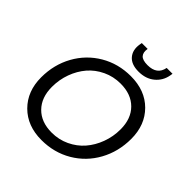

<svg xmlns="http://www.w3.org/2000/svg" viewBox="-237 -1081 1260 1260"><g transform="rotate(45 393.0 -451.0)"><path d="M755.9 -416Q755.9 -297.4 702.6 -200.7Q649.4 -104 555.2 -48.6Q460.9 6.8 344.2 6.8Q212.9 6.8 132.3 -73.7Q51.8 -154.3 51.8 -283.2Q51.8 -400.9 105.2 -497.6Q158.7 -594.2 252.9 -649.7Q347.2 -705.1 462.9 -705.1Q595.7 -705.1 675.8 -624.8Q755.9 -544.4 755.9 -416ZM146 -289.1Q146 -190.4 202.6 -132.8Q259.3 -75.2 356.9 -75.2Q422.9 -75.2 480.2 -102.3Q537.6 -129.4 577.1 -175Q616.7 -220.7 639.4 -282Q662.1 -343.3 662.1 -410.2Q662.1 -508.8 605.2 -565.9Q548.3 -623 450.2 -623Q383.8 -623 326.4 -595.9Q269 -568.8 229.7 -523.2Q190.4 -477.5 168.2 -416.7Q146 -356 146 -289.1ZM642.1 -891.1Q631.8 -833.5 587.9 -797.4Q543.9 -761.2 477.1 -761.2Q410.2 -761.2 378.9 -797.9Q347.7 -834.5 356.9 -892.1L359.9 -909.2H414.1Q407.7 -871.6 425 -852.3Q442.4 -833 488.8 -833Q576.7 -833 590.8 -909.2H645Z"/></g></svg>

Font: Poppins
Style: Italic
Weight: 400
Italic angle: -10°
Designer: Ninad Kale (Devanagari), Jonny Pinhorn (Latin)
Foundry: Indian Type Foundry
Version: Version 3.200;PS 1.000;hotconv 16.6.54;makeotf.lib2.5.65590